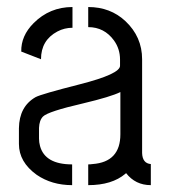

<svg xmlns="http://www.w3.org/2000/svg" viewBox="-20 -541 495 560"><path d="M35.2 -121.1Q35.2 -68.4 86.9 -31.2Q130.9 -1 190.4 -1V-61.5Q111.3 -61.5 96.7 -115.2Q93.8 -126 93.8 -136.7V-168Q94.7 -190.4 105.5 -201.2Q120.1 -215.8 221.7 -239.3Q303.7 -258.8 331.1 -272.5V-149.4Q331.1 -68.4 250 -62.5Q243.2 -61.5 237.3 -61.5V-1Q306.6 -1 345.7 -34.2Q346.7 -35.2 347.7 -36.1Q375 -1 419.9 -1V-62.5Q395.5 -64.5 394.5 -94.7V-368.2Q394.5 -433.6 345.7 -479.5Q301.8 -520.5 237.3 -520.5V-461.9Q284.2 -461.9 312.5 -422.9Q330.1 -398.4 330.1 -367.2V-349.6Q331.1 -325.2 211.9 -294.9Q100.6 -266.6 84 -257.8Q36.1 -230.5 35.2 -167ZM42 -390.6 99.6 -368.2Q99.6 -423.8 147.5 -449.2Q168 -460 191.4 -460V-520.5Q125 -520.5 78.1 -473.6Q41 -436.5 42 -390.6Z"/></svg>

Font: Post No Bills Colombo
Style: Medium
Weight: 600
Designer: Kosala Senevirathne, Siva Puranthara, Lasantha Premarathna, Tharique Azeez
Foundry: Mooniak
Version: Version 1.220 ; ttfautohint (v1.5)